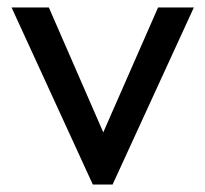

<svg xmlns="http://www.w3.org/2000/svg" viewBox="-20 -495 551 515"><path d="M229 0H282L500 -475H404L257 -140L111 -475H11Z"/></svg>

Font: MV Cash
Style: Regular
Weight: 400
Designer: Rodrigo Fuenzalida
Foundry: fragTYPE
Version: Version 1.100;Glyphs 3.1.2 (3151)